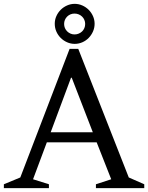

<svg xmlns="http://www.w3.org/2000/svg" viewBox="-22 -973 766 993"><path d="M478 -236.8H220.2L148.9 -45.9L231 -20V0H-2V-20L83 -55.2L337.9 -720.2H382.8L644 -55.2L724.1 -20V0H474.1V-20L553.2 -45.9ZM345.2 -570.8 240.2 -289.1H458L349.1 -570.8ZM261.2 -850.1Q261.2 -871.1 269.5 -889.6Q277.8 -908.2 292 -922.4Q306.2 -936.5 325 -944.8Q343.8 -953.1 364.3 -953.1Q384.8 -953.1 403.6 -944.8Q422.4 -936.5 436.5 -922.4Q450.7 -908.2 459 -889.4Q467.3 -870.6 467.3 -850.1Q467.3 -829.1 459 -810.3Q450.7 -791.5 436.8 -777.1Q422.9 -762.7 404.1 -754.4Q385.3 -746.1 364.3 -746.1Q343.8 -746.1 325 -754.4Q306.2 -762.7 292 -776.9Q277.8 -791 269.5 -809.8Q261.2 -828.6 261.2 -850.1ZM363.3 -794.9Q375 -794.9 385 -799.1Q395 -803.2 402.6 -810.5Q410.2 -817.9 414.3 -827.6Q418.5 -837.4 418.5 -849.1Q418.5 -860.4 414.3 -870.1Q410.2 -879.9 402.6 -887.2Q395 -894.5 385 -898.7Q375 -902.8 363.3 -902.8Q352.1 -902.8 342.3 -898.7Q332.5 -894.5 325.2 -887.2Q317.9 -879.9 313.7 -870.1Q309.6 -860.4 309.6 -849.1Q309.6 -837.9 313.7 -828.1Q317.9 -818.4 325.2 -811Q332.5 -803.7 342.3 -799.3Q352.1 -794.9 363.3 -794.9Z"/></svg>

Font: Amethysta
Style: Regular
Weight: 400
Designer: Konstantin Vinogradov, Alexei Vanyashin
Foundry: Cyreal (www.cyreal.org)
Version: Version 1.003